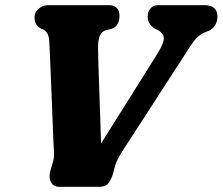

<svg xmlns="http://www.w3.org/2000/svg" viewBox="-20 -720 858 740"><path d="M549 -654.5Q549 -674.5 559.8 -687.2Q570.5 -700 587.5 -700H770.5Q794 -700 806 -688.2Q818 -676.5 818 -658Q818 -617 784 -601L769 -595Q752 -587.5 740 -575.8Q728 -564 714.5 -543.5Q701 -523 679.5 -489.5L448 -131.5Q431 -105 423 -78.5L415.5 -50.5Q410 -30.5 398.8 -15.2Q387.5 0 363.5 0H208Q186 0 176.5 -17.8Q167 -35.5 174 -61L184.5 -97.5Q189.5 -114 188 -135.8Q186.5 -157.5 186 -174Q185.5 -187 184 -221.8Q182.5 -256.5 180.8 -303.2Q179 -350 177 -399Q175 -448 173.2 -490.8Q171.5 -533.5 170 -559Q168.5 -595.5 147 -606L137.5 -610Q113 -622.5 113 -653.5Q113 -672.5 128.8 -686.2Q144.5 -700 165 -700H402Q419 -700 429.8 -689.5Q440.5 -679 440.5 -659Q440.5 -618.5 407.5 -608L388.5 -603.5Q372.5 -599 364.8 -582.5Q357 -566 358 -526Q358 -512 359.2 -474.2Q360.5 -436.5 362.2 -385.2Q364 -334 366 -277Q368 -220 369.5 -167L583.5 -508Q609.5 -549.5 611.2 -568.5Q613 -587.5 593.5 -601L577 -609.5Q549 -628 549 -654.5Z"/></svg>

Font: Fraunces 9pt SuperSoft
Style: Bold Italic
Weight: 700
Italic angle: -16°
Version: Version 1.000;[b76b70a41]